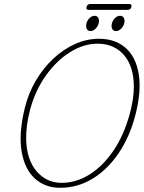

<svg xmlns="http://www.w3.org/2000/svg" viewBox="-20 -900 701 936"><path d="M462.5 -711Q542.5 -711 592.8 -666.2Q643 -621.5 656.5 -538Q670 -454.5 639.5 -337.5Q612.5 -233.5 558.8 -153.8Q505 -74 431.8 -29.2Q358.5 15.5 273 15.5Q200 15.5 150.2 -29.5Q100.5 -74.5 85.5 -161Q70.5 -247.5 100.5 -372Q118 -444.5 154.2 -506.2Q190.5 -568 239.8 -614Q289 -660 346 -685.5Q403 -711 462.5 -711ZM280.5 -8.5Q350 -8.5 415 -48.5Q480 -88.5 531.8 -163.8Q583.5 -239 612.5 -344.5Q632.5 -417 632.5 -478.5Q632 -577 584 -632Q536 -687 456 -687Q387 -687 320.8 -645.2Q254.5 -603.5 203 -530.8Q151.5 -458 126.5 -364.5Q116 -325 111.5 -289.2Q107 -253.5 107.5 -222Q110 -120.5 158.8 -64.5Q207.5 -8.5 280.5 -8.5ZM421 -748.5Q408 -748.5 402.8 -759.8Q397.5 -771 401.5 -786Q405.5 -801 416.8 -812Q428 -823 441 -823Q454 -823 459.5 -812Q465 -801 461 -786Q457 -771 445.5 -759.8Q434 -748.5 421 -748.5ZM545.5 -748.5Q532 -748.5 526.8 -759.8Q521.5 -771 525.5 -786Q529.5 -801 540.8 -812Q552 -823 565.5 -823Q578.5 -823 584 -812Q589.5 -801 585.5 -786Q581.5 -771 570 -759.8Q558.5 -748.5 545.5 -748.5ZM402 -866Q406 -880.5 420 -880.5H610Q624.5 -880.5 620.5 -866Q616.5 -852 602.5 -852H412.5Q398 -852 402 -866Z"/></svg>

Font: Fraunces144ptSuperSoftThinItalic
Style: Italic
Weight: 100
Italic angle: -16°
Version: Version 1.000;[0bf87f6ff]